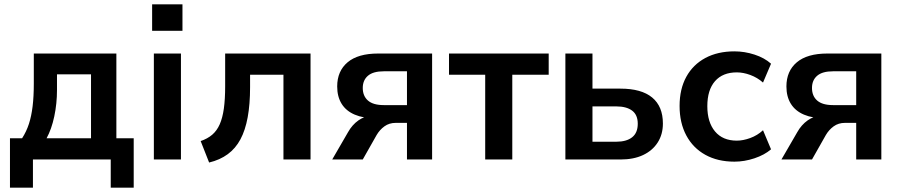

<svg xmlns="http://www.w3.org/2000/svg" viewBox="-20 -736 4158 886"><path d="M26 130V-98H82Q102 -129 113.5 -164.5Q125 -200 130.5 -245.5Q136 -291 136 -350V-489H517V-98H597V130H491V0H132V130ZM195 -98H400V-393H243V-321Q243 -258 230.5 -199Q218 -140 195 -98Z M682 -594V-716H822V-594ZM690 0V-489H815V0Z M945 14 906 -85Q938 -96 959.5 -114.5Q981 -133 994 -162.5Q1007 -192 1013 -235Q1019 -278 1019 -338V-489H1413V0H1288V-391H1134V-334Q1134 -255 1123 -195Q1112 -135 1089.5 -93Q1067 -51 1031 -24.5Q995 2 945 14Z M1513 0 1586 -126Q1605 -160 1634 -180.5Q1663 -201 1694 -201H1714V-190Q1657 -190 1617 -207Q1577 -224 1556.5 -257Q1536 -290 1536 -337Q1536 -408 1584 -448.5Q1632 -489 1725 -489H1974V0H1858V-169H1806Q1776 -169 1754 -153Q1732 -137 1718 -113L1654 0ZM1751 -251H1858V-407H1751Q1702 -407 1678 -386.5Q1654 -366 1654 -330Q1654 -293 1678 -272Q1702 -251 1751 -251Z M2219 0V-391H2052V-489H2512V-391H2344V0Z M2589 0V-489H2714V-327H2843Q2940 -327 2989.5 -286Q3039 -245 3039 -166Q3039 -116 3015 -78.5Q2991 -41 2947.5 -20.5Q2904 0 2843 0ZM2714 -82H2824Q2871 -82 2897 -102.5Q2923 -123 2923 -165Q2923 -206 2897 -225.5Q2871 -245 2824 -245H2714Z M3369 10Q3292 10 3235 -21.5Q3178 -53 3147 -111Q3116 -169 3116 -247Q3116 -325 3147 -381.5Q3178 -438 3235 -468.5Q3292 -499 3369 -499Q3416 -499 3462 -484Q3508 -469 3538 -442L3501 -355Q3475 -378 3442.5 -390Q3410 -402 3380 -402Q3315 -402 3279.5 -361.5Q3244 -321 3244 -246Q3244 -172 3279.5 -129.5Q3315 -87 3380 -87Q3409 -87 3442 -99Q3475 -111 3501 -135L3538 -47Q3508 -21 3461.5 -5.5Q3415 10 3369 10Z M3586 0 3659 -126Q3678 -160 3707 -180.5Q3736 -201 3767 -201H3787V-190Q3730 -190 3690 -207Q3650 -224 3629.5 -257Q3609 -290 3609 -337Q3609 -408 3657 -448.5Q3705 -489 3798 -489H4047V0H3931V-169H3879Q3849 -169 3827 -153Q3805 -137 3791 -113L3727 0ZM3824 -251H3931V-407H3824Q3775 -407 3751 -386.5Q3727 -366 3727 -330Q3727 -293 3751 -272Q3775 -251 3824 -251Z"/></svg>

Font: NunitoSans3
Style: Bold
Weight: 700
Designer: Vernon Adams
Foundry: Vernon Adams
Version: Version 3.101;gftools[0.9.27]